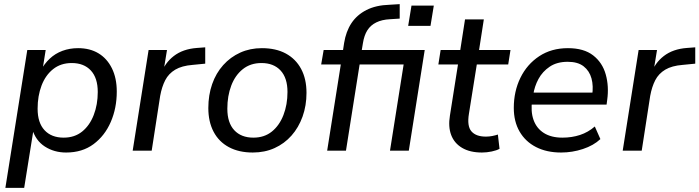

<svg xmlns="http://www.w3.org/2000/svg" viewBox="-20 -729 3384 929"><path d="M6 180 112 -487H201L185 -386H176Q194 -420 220.5 -445Q247 -470 282 -483Q317 -496 358 -496Q415 -496 456.5 -471Q498 -446 521.5 -398.5Q545 -351 545 -286Q545 -206 516 -139Q487 -72 432.5 -31.5Q378 9 300 9Q242 9 197 -20Q152 -49 135 -107H143L97 180ZM288 -63Q341 -63 377.5 -92.5Q414 -122 433.5 -172.5Q453 -223 453 -284Q453 -352 419.5 -388Q386 -424 327 -424Q274 -424 237 -394.5Q200 -365 181 -315Q162 -265 162 -203Q162 -135 195.5 -99Q229 -63 288 -63Z M622 0 699 -487H788L769 -371H759Q777 -424 821 -458Q865 -492 933 -497L973 -500V-421L912 -415Q860 -411 828 -392Q796 -373 779.5 -341Q763 -309 755 -265L714 0Z M1203 9Q1136 9 1087.5 -17Q1039 -43 1013.5 -91.5Q988 -140 988 -206Q988 -269 1006.5 -322Q1025 -375 1060 -414Q1095 -453 1142.5 -474.5Q1190 -496 1247 -496Q1315 -496 1363 -470Q1411 -444 1437 -395.5Q1463 -347 1463 -280Q1463 -218 1444 -165Q1425 -112 1390.5 -73Q1356 -34 1308.5 -12.5Q1261 9 1203 9ZM1206 -63Q1259 -63 1295.5 -92.5Q1332 -122 1351.5 -172.5Q1371 -223 1371 -284Q1371 -352 1337.5 -388Q1304 -424 1245 -424Q1192 -424 1155 -394.5Q1118 -365 1099 -315Q1080 -265 1080 -203Q1080 -135 1113.5 -99Q1147 -63 1206 -63Z M1563 0 1629 -417H1534L1546 -487H1651L1638 -475L1645 -521Q1654 -577 1680.5 -617Q1707 -657 1753 -680.5Q1799 -704 1865 -706L1914 -709V-639L1867 -636Q1828 -634 1800.5 -620.5Q1773 -607 1757.5 -582.5Q1742 -558 1736 -520L1729 -478L1722 -487H2035L1958 0H1867L1933 -417H1720L1654 0ZM1955 -604 1971 -702H2079L2063 -604Z M2312 9Q2254 9 2216 -13.5Q2178 -36 2163 -76Q2148 -116 2157 -170L2196 -417H2101L2112 -487H2207L2230 -635H2321L2298 -487H2450L2439 -417H2287L2249 -179Q2239 -119 2261 -93.5Q2283 -68 2331 -68Q2347 -68 2362 -71Q2377 -74 2389 -78L2397 -9Q2383 -1 2359 4Q2335 9 2312 9Z M2695 9Q2625 9 2573.5 -17.5Q2522 -44 2494 -92.5Q2466 -141 2466 -207Q2466 -287 2498 -352.5Q2530 -418 2589 -457Q2648 -496 2728 -496Q2805 -496 2850 -461Q2895 -426 2911 -368.5Q2927 -311 2918 -246L2915 -223H2537L2545 -281H2863L2845 -267Q2852 -313 2842 -349.5Q2832 -386 2804 -408Q2776 -430 2727 -430Q2675 -430 2640 -406.5Q2605 -383 2585.5 -347Q2566 -311 2560 -270L2555 -245Q2547 -190 2561.5 -149Q2576 -108 2611.5 -85.5Q2647 -63 2701 -63Q2747 -63 2786.5 -76Q2826 -89 2858 -117L2885 -56Q2852 -25 2800.5 -8Q2749 9 2695 9Z M2993 0 3070 -487H3159L3140 -371H3130Q3148 -424 3192 -458Q3236 -492 3304 -497L3344 -500V-421L3283 -415Q3231 -411 3199 -392Q3167 -373 3150.5 -341Q3134 -309 3126 -265L3085 0Z"/></svg>

Font: Nunito Sans 12pt Medium
Style: Italic
Weight: 500
Italic angle: -9°
Designer: Vernon Adams
Foundry: Vernon Adams
Version: Version 3.101;gftools[0.9.27]